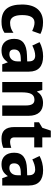

<svg xmlns="http://www.w3.org/2000/svg" viewBox="932 -1686 712 2617"><g transform="rotate(90 1288.5 -377.0)"><path d="M274 -41C341 -41 383 -52 427 -82V-204C384 -174 344 -158 289 -158C222 -158 185 -211 185 -322C185 -433 218 -491 288 -491C324 -491 359 -479 402 -459L442 -571C404 -591 356 -607 284 -607C130 -607 41 -509 41 -321C41 -128 119 -41 274 -41Z M747 -608C678 -608 609 -590 554 -560L600 -461C649 -485 693 -500 739 -500C788 -500 816 -472 816 -417V-391L729 -388C583 -383 509 -330 509 -214C509 -107 568 -41 663 -41C744 -41 785 -67 826 -125H830L856 -51H956V-415C956 -545 882 -608 747 -608ZM765 -303 816 -305V-257C816 -188 773 -148 717 -148C678 -148 654 -166 654 -213C654 -266 684 -300 765 -303Z M1383 -607C1321 -607 1263 -584 1232 -528H1224L1206 -597H1097V-51H1238V-311C1238 -432 1262 -490 1340 -490C1395 -490 1417 -450 1417 -372V-51H1558V-409C1558 -544 1490 -607 1383 -607Z M1909 -158C1873 -158 1852 -177 1852 -217V-487H1989V-597H1852V-713H1760L1721 -597L1646 -552V-487H1711V-219C1711 -87 1771 -41 1868 -41C1917 -41 1964 -51 1995 -66V-174C1965 -164 1938 -158 1909 -158Z M2299 -608C2230 -608 2161 -590 2106 -560L2152 -461C2201 -485 2245 -500 2291 -500C2340 -500 2368 -472 2368 -417V-391L2281 -388C2135 -383 2061 -330 2061 -214C2061 -107 2120 -41 2215 -41C2296 -41 2337 -67 2378 -125H2382L2408 -51H2508V-415C2508 -545 2434 -608 2299 -608ZM2317 -303 2368 -305V-257C2368 -188 2325 -148 2269 -148C2230 -148 2206 -166 2206 -213C2206 -266 2236 -300 2317 -303Z"/></g></svg>

Font: Noto Sans Tamil UI SemiCondensed
Style: Bold
Weight: 700
Width: 4
Designer: Jelle Bosma - Monotype Design Team
Foundry: Monotype Imaging Inc.
Version: Version 2.004